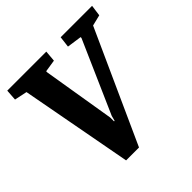

<svg xmlns="http://www.w3.org/2000/svg" viewBox="-173 -793 946 946"><g transform="rotate(-45 300.5 -319.5)"><path d="M181 9 72 -576 6 -590 10 -648H282L277 -590L213 -580V-572L275 -196V-169H279L286 -196L452 -573V-579L375 -590L382 -648H601L593 -590L536 -576L271 9Z"/></g></svg>

Font: Faustina VF Beta
Style: Italic
Weight: 400
Italic angle: -8°
Designer: Alfonso Garcia
Foundry: Omnibus-Type
Version: Version 1.006